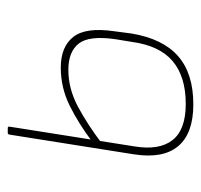

<svg xmlns="http://www.w3.org/2000/svg" viewBox="-32 -488 530 507"><g transform="rotate(-90 233.5 -234.0)"><path d="M212 11Q135 11 101.5 -29Q68 -69 80 -146L132 -474Q133 -479 136 -479H149Q154 -479 153 -474L101 -145Q90 -79 117.5 -44Q145 -9 213 -9Q285 -9 326 -43.5Q367 -78 377 -152L384 -195Q394 -264 372.5 -291.5Q351 -319 303 -319Q253 -319 205.5 -293.5Q158 -268 108 -230L112 -255Q161 -292 208.5 -315.5Q256 -339 309 -339Q364 -339 390 -306Q416 -273 405 -198L399 -152Q385 -69 339 -29Q293 11 212 11Z"/></g></svg>

Font: Sofia Sans Semi Condensed Thin
Style: Italic
Weight: 250
Italic angle: -9°
Version: Version 4.100